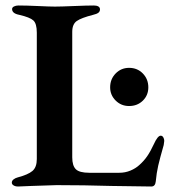

<svg xmlns="http://www.w3.org/2000/svg" viewBox="-20 -674 625 699"><path d="M23 -9Q23 -16 29.5 -21Q36 -26 44 -28Q82 -38 98 -51.5Q114 -65 114 -95V-555Q114 -588 101.5 -599.5Q89 -611 50 -620Q24 -625 24 -641Q24 -647 31 -650.5Q38 -654 47 -654Q75 -654 119 -652Q161 -650 180 -650Q201 -650 249 -652Q297 -654 322 -654Q332 -654 338 -650.5Q344 -647 344 -640Q344 -632 338 -627.5Q332 -623 319 -620Q276 -609 259.5 -597.5Q243 -586 243 -558V-101Q243 -71 256 -58Q269 -45 305 -45H414Q436 -45 455 -53Q474 -61 487 -73Q504 -88 516 -105.5Q528 -123 540 -149Q554 -180 565 -180Q571 -180 574.5 -174Q578 -168 578 -161L576 -146Q562 -97 556 -71Q550 -45 547 -13Q545 5 531 5Q498 5 386 3Q286 0 186 0Q184 0 94 3L46 5Q36 5 29.5 1Q23 -3 23 -9ZM381 -356Q381 -386 401 -406.5Q421 -427 450 -427Q480 -427 500 -406.5Q520 -386 520 -356Q520 -327 500 -307.5Q480 -288 450 -288Q421 -288 401 -308Q381 -328 381 -356Z"/></svg>

Font: EB Garamond SemiBold
Style: Regular
Weight: 600
Designer: Georg Duffner and Octavio Pardo
Foundry: Georg Duffner
Version: Version 1.000